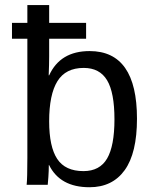

<svg xmlns="http://www.w3.org/2000/svg" viewBox="-20 -745 640 774"><path d="M28.3 -652.8H90.3V-724.6H178.2V-652.8H327.1V-588.9H178.2V-518.1Q178.2 -486.3 176.3 -441.4H178.2Q222.7 -539.1 341.3 -539.1Q532.2 -539.1 532.2 -266.6Q532.2 -127.9 482.7 -59.1Q433.1 9.8 340.8 9.8Q221.7 9.8 177.7 -80.1H176.8Q176.8 -56.6 175 -31.2Q173.3 -5.9 172.4 0H87.4Q90.3 -26.4 90.3 -108.9V-588.9H28.3ZM441.4 -263.7Q441.4 -372.1 411.6 -421.6Q381.8 -471.2 317.4 -471.2Q244.6 -471.2 211.4 -417.5Q178.2 -363.8 178.2 -255.9Q178.2 -153.3 210.7 -104.2Q243.2 -55.2 316.4 -55.2Q382.3 -55.2 411.9 -106.2Q441.4 -157.2 441.4 -263.7Z"/></svg>

Font: Liberation Mono
Style: Regular
Weight: 400
Monospace: yes
Designer: Steve Matteson
Foundry: Ascender Corporation
Version: Version 2.1.5